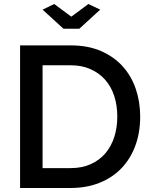

<svg xmlns="http://www.w3.org/2000/svg" viewBox="-20 -936 756 956"><path d="M250 -916 335 -853 420 -916 479 -888 375 -793H296L192 -888ZM80 0V-710H332Q418 -710 482.5 -682Q547 -654 590.5 -606Q634 -558 656 -493.5Q678 -429 678 -356Q678 -275 653.5 -209.5Q629 -144 584 -97.5Q539 -51 475 -25.5Q411 0 332 0ZM564 -356Q564 -412 548.5 -459Q533 -506 503 -539.5Q473 -573 430 -592Q387 -611 332 -611H192V-99H332Q388 -99 431.5 -118.5Q475 -138 504.5 -172.5Q534 -207 549 -254Q564 -301 564 -356Z"/></svg>

Font: Oxford Sans SemiBold
Style: Regular
Weight: 600
Designer: Matt McInerney, Pablo Impallari, Rodrigo Fuenzalida
Foundry: Matt McInerney, Pablo Impallari, Rodrigo Fuenzalida
Version: Version 3.000g; ttfautohint (v1.5) -l 8 -r 28 -G 28 -x 14 -D